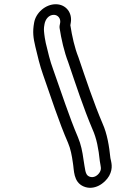

<svg xmlns="http://www.w3.org/2000/svg" viewBox="-20 -766 577 906"><path d="M234 -696C253 -696 267 -679 264 -659L261 -643V-635C269 -582 283 -521 302 -472C337 -369 374 -256 416 -157C436 -113 445 -64 451 -6C455 21 460 30 451 46C442 62 422 76 401 67C381 59 382 32 374 -13C369 -50 362 -85 348 -118C306 -216 269 -332 231 -438C216 -478 206 -521 196 -563C192 -582 190 -596 189 -605C187 -625 186 -630 190 -652C194 -675 210 -696 234 -696ZM141 -659C133 -615 137 -587 147 -545C157 -503 168 -456 183 -414C220 -309 257 -193 301 -92C313 -64 319 -33 324 3C330 36 325 93 375 114C425 135 475 99 495 64C516 26 504 -3 501 -20C495 -77 486 -134 464 -183C423 -279 385 -393 350 -496C332 -541 320 -595 312 -647L314 -659C322 -706 291 -746 243 -746C195 -746 149 -706 141 -659Z"/></svg>

Font: Blanket
Style: BdOutlineObl
Weight: 700
Foundry: Cannot Into Space Fonts
Version: Version 0.9